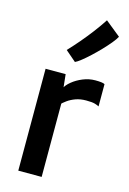

<svg xmlns="http://www.w3.org/2000/svg" viewBox="-132 -949 679 1012"><g transform="rotate(15 207.5 -443.0)"><path d="M195 -393.5 188 -480Q196 -498.5 220 -518.2Q244 -538 276.8 -551.5Q309.5 -565 344.5 -565Q362 -565 375.5 -563.5Q389 -562 395.5 -558V-436.5Q388 -441 373 -445.5Q358 -450 325.5 -450Q293 -450 267.8 -440.8Q242.5 -431.5 224.2 -418.2Q206 -405 195 -393.5ZM74.5 0V-556H184L192 -480L202 -443V0ZM214.5 -630.5 156.5 -680.5Q183.5 -709 212.8 -743.2Q242 -777.5 270 -814.2Q298 -851 321 -886.5L404.5 -819Q396.5 -803.5 378.2 -781.5Q360 -759.5 337 -735.5Q314 -711.5 290 -689.2Q266 -667 246 -651.2Q226 -635.5 214.5 -630.5Z"/></g></svg>

Font: Merriweather Sans Medium
Style: Regular
Weight: 500
Designer: Eben Sorkin
Foundry: Eben Sorkin
Version: Version 2.001